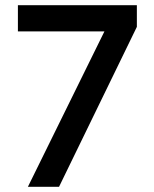

<svg xmlns="http://www.w3.org/2000/svg" viewBox="-20 -720 594 740"><path d="M87.5 0 382.5 -599H49V-700H507.5V-616.5L207.5 0Z"/></svg>

Font: Geologica Roman
Style: Regular
Weight: 400
Designer: Sindre Bremnes, Frode Helland
Foundry: Monokrom Skriftforlag AS
Version: Version 1.010;gftools[0.9.28]